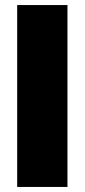

<svg xmlns="http://www.w3.org/2000/svg" viewBox="-20 -740 335 760"><path d="M48 0H247V-720H48Z"/></svg>

Font: Fixel Text Black
Style: Regular
Weight: 900
Width: 4
Designer: AlfaBravo + MacPaw
Foundry: Kyrylo Tkachov, Marchela Mozhyna, Serhii Makarenko, Maria Weinstein, Zakhar Kryvoshyya
Version: Version 1.211